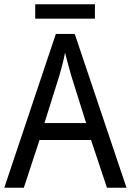

<svg xmlns="http://www.w3.org/2000/svg" viewBox="-20 -874 610 894"><path d="M422 -854H144V-787H422ZM478 0H569L328 -716H240L0 0H91L164 -222H404ZM311 -524 381 -301H187L257 -524C265 -551 276 -592 283 -629C289 -602 305 -547 311 -524Z"/></svg>

Font: Noto Sans Georgian SemiCondensed
Style: Regular
Weight: 400
Width: 4
Designer: Monotype Design Team, Akaki Razmadze
Foundry: Google LLC
Version: Version 2.005